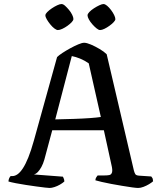

<svg xmlns="http://www.w3.org/2000/svg" viewBox="-20 -932 796 952"><path d="M226 0Q221 0 203 -2Q185 -4 160 -7.5Q135 -11 108.5 -15Q82 -19 59 -23.5Q36 -28 22 -32Q22 -40 25.5 -48Q29 -56 33 -59H42Q54 -59 67 -68Q80 -77 93.5 -97.5Q107 -118 120.5 -151.5Q134 -185 148 -235L263 -649Q272 -658 289.5 -669.5Q307 -681 328 -692.5Q349 -704 368 -712Q387 -720 397 -720Q410 -720 431 -711Q452 -702 474 -689Q496 -676 509 -663L644 -86Q647 -75 651 -68.5Q655 -62 670 -61L730 -57Q732 -53 735 -50Q738 -47 739 -33Q731 -26 718.5 -18.5Q706 -11 691.5 -5.5Q677 0 665 0Q656 0 634.5 -3Q613 -6 586 -10.5Q559 -15 532 -20Q505 -25 484 -30Q463 -35 453 -38Q453 -46 457.5 -53Q462 -60 464 -62H495Q512 -62 522 -64Q532 -66 535.5 -77.5Q539 -89 532 -117L495 -286H239L200 -141Q194 -120 185.5 -104.5Q177 -89 168 -79.5Q159 -70 148 -67L292 -56Q293 -53 296 -47Q299 -41 299 -32Q290 -24 277 -16.5Q264 -9 250 -4.5Q236 0 226 0ZM254 -340Q303 -341 347.5 -342.5Q392 -344 426.5 -346.5Q461 -349 480 -352L420 -618Q398 -633 377 -641.5Q356 -650 336 -654ZM476 -783Q469 -783 458.5 -791.5Q448 -800 437.5 -812Q427 -824 420.5 -836Q414 -848 414 -856Q414 -863 423 -872.5Q432 -882 446 -891Q460 -900 473 -906Q486 -912 493 -912Q501 -912 511 -903.5Q521 -895 530.5 -882.5Q540 -870 546 -857.5Q552 -845 552 -837Q552 -831 543.5 -822Q535 -813 522.5 -804Q510 -795 497.5 -789Q485 -783 476 -783ZM267 -783Q260 -783 249.5 -791Q239 -799 229 -811.5Q219 -824 212 -836Q205 -848 205 -856Q205 -863 214.5 -872.5Q224 -882 237.5 -891Q251 -900 264 -906Q277 -912 285 -912Q293 -912 302.5 -903.5Q312 -895 322 -883Q332 -871 338 -858.5Q344 -846 344 -838Q344 -831 335.5 -822Q327 -813 314.5 -804Q302 -795 289 -789Q276 -783 267 -783Z"/></svg>

Font: Texturina 12pt
Style: Regular
Weight: 400
Designer: Guillermo Torres Carreño
Foundry: Omnibus-Type
Version: Version 1.002